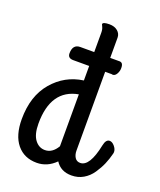

<svg xmlns="http://www.w3.org/2000/svg" viewBox="-130 -748 717 858"><g transform="rotate(20 228.0 -318.5)"><path d="M147 28Q87 28 52.5 -14Q18 -56 18 -133Q18 -243 75.5 -310.5Q133 -378 220 -390V-459H144Q118 -459 118 -482Q118 -525 154 -525H220V-616Q220 -633 215 -643Q210 -653 210 -654Q210 -665 242 -665Q266 -665 281 -652.5Q296 -640 296 -621V-525H336Q348 -526 353 -519.5Q358 -513 358 -499Q358 -484 350.5 -471Q343 -458 332 -458Q329 -458 327 -459H296V-84Q296 -65 304.5 -51.5Q313 -38 330 -38Q375 -38 397 -146Q403 -176 421 -176Q433 -176 444.5 -162.5Q456 -149 456 -135Q456 -132 455 -128Q448 -100 437.5 -75.5Q427 -51 410 -26Q393 -1 368 13.5Q343 28 312 28Q261 28 236 -11Q197 28 147 28ZM162 -38Q197 -38 220 -77V-324Q95 -301 95 -140Q95 -89 114 -63.5Q133 -38 162 -38Z"/></g></svg>

Font: Grand Hotel
Style: Regular
Weight: 400
Designer: Brian J. Bonislawsky & Jim Lyles for Astigmatic (AOETI)
Foundry: Astigmatic (AOETI)
Version: Version 001.000